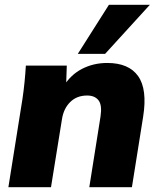

<svg xmlns="http://www.w3.org/2000/svg" viewBox="-20 -782 663 802"><path d="M15 0 74 -370Q79 -404 82.5 -439Q86 -474 88 -508H259L256 -420L244 -419Q274 -469 322 -494Q370 -519 428 -519Q518 -519 557 -464Q596 -409 578 -295L531 0H353L400 -296Q407 -343 391.5 -363Q376 -383 344 -383Q301 -383 273.5 -356Q246 -329 239 -285L193 0ZM305 -557 435 -762H606L419 -557Z"/></svg>

Font: Mulish ExtraLight Black
Style: Italic
Weight: 900
Italic angle: -9°
Version: Version 3.603